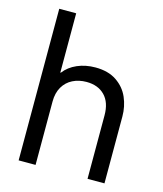

<svg xmlns="http://www.w3.org/2000/svg" viewBox="-112 -836 783 920"><g transform="rotate(15 279.0 -376.0)"><path d="M67.4 -752H151.4V-458H153.8Q178.2 -490.2 218.8 -507.8Q259.3 -525.4 308.6 -525.4Q372.1 -525.4 413.6 -497.3Q455.1 -469.2 474.1 -425.3Q493.2 -381.3 493.2 -332V0H409.2V-314.5Q409.2 -378.9 375.7 -413.1Q342.3 -447.3 285.2 -447.3Q247.1 -447.3 216.8 -432.1Q186.5 -417 168.9 -387Q151.4 -356.9 151.4 -314.5V0H67.4Z"/></g></svg>

Font: Reddit Sans Strawberry
Style: Regular
Weight: 400
Designer: Stephen Hutchings
Foundry: Reddit
Version: Version 1.013